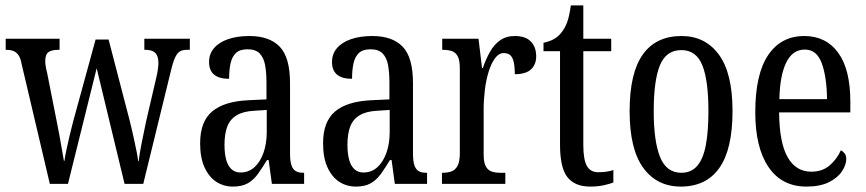

<svg xmlns="http://www.w3.org/2000/svg" viewBox="-20 -679 3198 709"><path d="M60 -442Q56 -464 48.5 -475Q41 -486 30 -490.5Q19 -495 3 -495H1V-536H200V-495H195Q171 -495 159 -486.5Q147 -478 147 -453Q147 -445 149 -433Q151 -421 154 -410L188 -238Q193 -214 198.5 -184.5Q204 -155 208.5 -128Q213 -101 216 -85H218Q220 -101 225.5 -126.5Q231 -152 237.5 -180Q244 -208 250 -230L333 -533H381L458 -237Q462 -221 467 -200Q472 -179 476.5 -157.5Q481 -136 485 -116.5Q489 -97 490 -84H492Q495 -109 502.5 -148Q510 -187 520 -233L558 -396Q561 -409 563 -423.5Q565 -438 565 -446Q565 -472 553.5 -483.5Q542 -495 518 -495H513V-536H681V-495H670Q655 -495 645 -489.5Q635 -484 627 -467.5Q619 -451 611 -417L509 0H440L337 -427L231 0H164Z M840 10Q806 10 779 -7.5Q752 -25 735.5 -60.5Q719 -96 719 -150Q719 -230 763.5 -267.5Q808 -305 899 -309L964 -312V-373Q964 -411 959 -438.5Q954 -466 939 -481.5Q924 -497 894 -497Q866 -497 851.5 -483.5Q837 -470 831.5 -445.5Q826 -421 826 -388Q789 -388 770.5 -403.5Q752 -419 752 -450Q752 -480 770.5 -501.5Q789 -523 822.5 -534.5Q856 -546 901 -546Q975 -546 1013 -506.5Q1051 -467 1051 -372V-113Q1051 -85 1056 -69.5Q1061 -54 1071.5 -47.5Q1082 -41 1100 -41H1103V0H984L972 -88H966Q949 -60 933 -37.5Q917 -15 895.5 -2.5Q874 10 840 10ZM868 -42Q898 -42 919.5 -61.5Q941 -81 953 -115Q965 -149 965 -191V-273L919 -270Q878 -268 853.5 -253Q829 -238 819 -211Q809 -184 809 -144Q809 -113 815 -90Q821 -67 834.5 -54.5Q848 -42 868 -42Z M1294 10Q1260 10 1233 -7.5Q1206 -25 1189.5 -60.5Q1173 -96 1173 -150Q1173 -230 1217.5 -267.5Q1262 -305 1353 -309L1418 -312V-373Q1418 -411 1413 -438.5Q1408 -466 1393 -481.5Q1378 -497 1348 -497Q1320 -497 1305.5 -483.5Q1291 -470 1285.5 -445.5Q1280 -421 1280 -388Q1243 -388 1224.5 -403.5Q1206 -419 1206 -450Q1206 -480 1224.5 -501.5Q1243 -523 1276.5 -534.5Q1310 -546 1355 -546Q1429 -546 1467 -506.5Q1505 -467 1505 -372V-113Q1505 -85 1510 -69.5Q1515 -54 1525.5 -47.5Q1536 -41 1554 -41H1557V0H1438L1426 -88H1420Q1403 -60 1387 -37.5Q1371 -15 1349.5 -2.5Q1328 10 1294 10ZM1322 -42Q1352 -42 1373.5 -61.5Q1395 -81 1407 -115Q1419 -149 1419 -191V-273L1373 -270Q1332 -268 1307.5 -253Q1283 -238 1273 -211Q1263 -184 1263 -144Q1263 -113 1269 -90Q1275 -67 1288.5 -54.5Q1302 -42 1322 -42Z M1612 0V-41H1615Q1633 -41 1647 -46Q1661 -51 1669.5 -66.5Q1678 -82 1678 -113V-427Q1678 -457 1670 -471.5Q1662 -486 1648 -490.5Q1634 -495 1616 -495H1613V-536H1747L1760 -428H1763Q1774 -460 1789 -487Q1804 -514 1826.5 -530Q1849 -546 1881 -546Q1921 -546 1940.5 -525.5Q1960 -505 1960 -471Q1960 -441 1941 -423Q1922 -405 1881 -405Q1881 -433 1877 -450Q1873 -467 1864.5 -475Q1856 -483 1840 -483Q1822 -483 1808 -464Q1794 -445 1784.5 -414.5Q1775 -384 1770.5 -347.5Q1766 -311 1766 -276V-108Q1766 -79 1774 -64.5Q1782 -50 1796 -45.5Q1810 -41 1827 -41H1846V0Z M2159 10Q2103 10 2075.5 -24.5Q2048 -59 2048 -145V-490H1987V-521Q2010 -526 2026 -535Q2042 -544 2054 -560Q2066 -575 2074 -596Q2082 -617 2088 -659H2134V-536H2237V-490H2134V-144Q2134 -90 2147 -66.5Q2160 -43 2189 -43Q2206 -43 2219 -45Q2232 -47 2245 -51V-5Q2232 0 2210 5Q2188 10 2159 10Z M2494 10Q2406 10 2355.5 -59Q2305 -128 2305 -269Q2305 -409 2353.5 -477.5Q2402 -546 2497 -546Q2584 -546 2634.5 -477.5Q2685 -409 2685 -269Q2685 -128 2636.5 -59Q2588 10 2494 10ZM2496 -41Q2533 -41 2555 -67Q2577 -93 2586.5 -143.5Q2596 -194 2596 -269Q2596 -382 2573.5 -438Q2551 -494 2496 -494Q2440 -494 2417 -438Q2394 -382 2394 -269Q2394 -157 2417.5 -99Q2441 -41 2496 -41Z M2958 10Q2867 10 2818 -62Q2769 -134 2769 -264Q2769 -405 2816.5 -475.5Q2864 -546 2950 -546Q3030 -546 3075 -484.5Q3120 -423 3120 -304V-264H2857Q2858 -152 2888.5 -98.5Q2919 -45 2976 -45Q3017 -45 3044 -68.5Q3071 -92 3085 -124Q3093 -120 3099 -112.5Q3105 -105 3105 -91Q3105 -71 3089.5 -47Q3074 -23 3041.5 -6.5Q3009 10 2958 10ZM3034 -313Q3033 -395 3014.5 -445.5Q2996 -496 2952 -496Q2907 -496 2883.5 -448.5Q2860 -401 2858 -313Z"/></svg>

Font: Noto Serif ExtraCondensed
Style: Regular
Weight: 400
Width: 2
Designer: Monotype Design Team
Foundry: Monotype Imaging Inc.
Version: Version 2.013